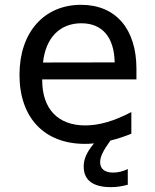

<svg xmlns="http://www.w3.org/2000/svg" viewBox="-20 -580 642 793"><path d="M543.5 -252V-295.9C543.5 -459.5 459 -560.1 314.9 -560.1C162.6 -560.1 60.5 -447.3 60.5 -271C60.5 -95.2 161.6 14.2 330.6 14.2C342.8 14.2 355.5 13.7 368.2 12.2C335.9 51.3 325.7 78.6 325.7 107.9C325.7 165.5 365.7 192.9 438 192.9C461.9 192.9 480.5 189.9 507.8 183.1V118.2C487.8 127.9 467.3 132.8 447.3 132.8C412.1 132.8 393.6 117.2 393.6 89.8C393.6 67.9 405.3 43 436 0.5C463.9 -6.3 492.7 -15.6 522.5 -27.8V-117.2C451.7 -80.1 390.1 -62 332 -62C219.7 -62 154.3 -129.9 154.3 -249V-252ZM315.9 -483.9C404.3 -483.9 451.7 -424.3 453.6 -322.3L157.7 -321.8C168.5 -424.8 228 -483.9 315.9 -483.9Z"/></svg>

Font: Hack
Style: Regular
Weight: 400
Monospace: yes
Designer: Christopher Simpkins
Foundry: Christopher Simpkins
Version: Version 2.010